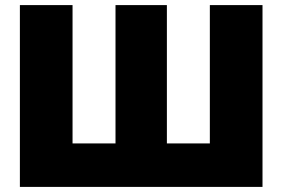

<svg xmlns="http://www.w3.org/2000/svg" viewBox="-20 -733 1108 753"><path d="M58 0V-713H264.5V-170.5H433V-713H634.5V-170.5H803V-713H1009.5V0Z"/></svg>

Font: Commissioner ExtraBold
Style: Regular
Weight: 800
Designer: Kostas Bartsokas
Foundry: Kostas Bartsokas
Version: Version 1.000; ttfautohint (v1.8.3)